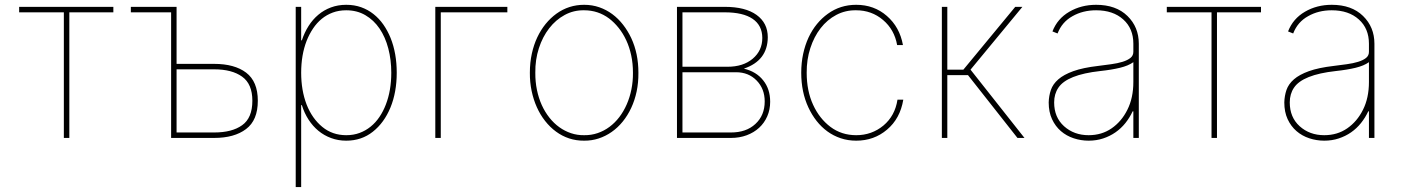

<svg xmlns="http://www.w3.org/2000/svg" viewBox="-20 -574 5839 799"><path d="M268.5 0H245.7V-522.7H59.7V-545.5H451.7V-522.7H268.5Z M871.1 0H692.1V-522.7H524.5V-545.5H714.8V-308.2H871.1Q956 -308.2 1004.3 -271.7Q1052.9 -234.7 1052.9 -154.8Q1052.9 -73.5 1003.9 -36.9Q955.3 0 871.1 0ZM871.1 -22.7Q945.7 -22.7 987.6 -52.9Q1030.2 -83.1 1030.2 -154.8Q1030.2 -224.4 987.6 -255Q945.3 -285.5 871.1 -285.5H714.8V-22.7Z M1210.6 0ZM1233.3 204.5H1210.6V-545.5H1233.3V-406.2H1236.2Q1246.8 -438.6 1264 -465.7Q1281.2 -492.9 1304.7 -512.6Q1328.1 -532.3 1357.2 -543.1Q1386.4 -554 1420.8 -554Q1454.5 -554 1483 -543.9Q1511.4 -533.7 1534.4 -515.4Q1557.5 -497.2 1575.3 -471.8Q1593 -446.4 1605.5 -415.8Q1631 -351.9 1631 -271.3Q1631 -190.3 1604.8 -126.4Q1578.5 -62.9 1531.6 -25.9Q1484.7 11.4 1420.8 11.4Q1387.1 11.4 1357.8 0.5Q1328.5 -10.3 1305 -29.7Q1281.6 -49 1264 -76.2Q1246.4 -103.3 1236.2 -136.4H1233.3ZM1420.8 -11.4Q1451 -11.4 1476.4 -20.8Q1501.8 -30.2 1522.5 -47.1Q1543.3 -63.9 1559.1 -87.4Q1574.9 -110.8 1585.6 -138.8Q1608.3 -197.1 1608.3 -271.3Q1608.3 -324.9 1595.9 -372.3Q1583.5 -419.7 1559.5 -455.1Q1535.5 -490.4 1500.5 -510.8Q1465.6 -531.2 1420.8 -531.2Q1390.3 -531.2 1364.9 -521.8Q1339.5 -512.4 1318.9 -495.6Q1298.3 -478.7 1282.7 -455.3Q1267 -431.8 1256 -404.1Q1233.3 -345.5 1233.3 -271.3Q1233.3 -198.5 1255.7 -139.6Q1278.8 -80.6 1321.4 -45.8Q1363.3 -11.4 1420.8 -11.4Z M1814.3 0H1791.5V-545.5H2091.3V-522.7H1814.3Z M2184.7 0ZM2410.9 11.4Q2378.2 11.7 2348.5 2Q2318.9 -7.8 2293.9 -26.3Q2268.8 -44.7 2248.4 -70.7Q2228 -96.6 2214 -128Q2199.9 -159.4 2192.3 -195.8Q2184.7 -232.2 2185 -271.3Q2185 -313.6 2193.2 -350.7Q2201.3 -387.8 2215.9 -418.7Q2230.5 -449.6 2250.7 -474.4Q2271 -499.3 2295.5 -517Q2346.9 -554 2410.9 -554Q2444.6 -554 2474.1 -543.7Q2503.6 -533.4 2528.2 -515.1Q2552.9 -496.8 2572.8 -471.2Q2592.7 -445.7 2606.9 -415.5Q2636.7 -351.6 2636.7 -271.3Q2637.1 -230.1 2629.3 -193.2Q2621.4 -156.2 2606.7 -124.8Q2592 -93.4 2571.4 -68Q2550.8 -42.6 2525.4 -24.9Q2500 -7.1 2471.1 2.3Q2442.1 11.7 2410.9 11.4ZM2410.9 -11.4Q2440.3 -11 2467 -20.1Q2493.6 -29.1 2516.3 -46Q2539.1 -62.9 2557.2 -86.6Q2575.3 -110.4 2588.1 -139.6Q2600.9 -168.7 2607.6 -202.1Q2614.3 -235.4 2614 -271.3Q2614 -310 2606.7 -343.9Q2599.4 -377.8 2586.1 -406.4Q2572.8 -435 2554.5 -457.9Q2536.2 -480.8 2514.6 -497.2Q2468.8 -531.2 2410.9 -531.2Q2367.2 -532 2329.9 -511.7Q2292.6 -491.5 2265.3 -456.1Q2237.9 -420.8 2222.5 -373.2Q2207 -325.6 2207.7 -271.3Q2207.4 -233.7 2214.5 -199.6Q2221.6 -165.5 2234.7 -136.5Q2247.9 -107.6 2266.5 -84.2Q2285.2 -60.7 2307.7 -44.6Q2330.3 -28.4 2356.4 -19.7Q2382.5 -11 2410.9 -11.4Z M3021.7 0H2797.2V-545.5H2996.1Q3081.7 -545.5 3128.2 -512.1Q3175.1 -478.3 3175.1 -419Q3174.4 -321.7 3075.6 -288.4Q3127.5 -275.9 3155.9 -239.7Q3185 -203.8 3185 -150.6Q3185 -117.5 3172.9 -90Q3160.9 -62.5 3139.2 -42.4Q3117.5 -22.4 3087.5 -11.2Q3057.5 0 3021.7 0ZM3021.7 -22.7Q3085.6 -22.7 3123.6 -58.2Q3162.3 -93.8 3162.3 -152Q3162.3 -204.5 3128.6 -239Q3095.2 -273.4 3043 -273.4H2820V-22.7ZM3007.5 -296.2Q3072.4 -296.2 3112.2 -329.5Q3152.3 -363.3 3152.3 -416.2Q3152 -468.4 3112 -495.6Q3072.1 -522.7 2996.1 -522.7H2820V-296.2Z M3314.3 0ZM3543 11.4Q3508.5 11.4 3478.3 1.2Q3448.2 -8.9 3423.1 -27.2Q3398.1 -45.5 3378.2 -70.8Q3358.3 -96.2 3344.1 -126.8Q3314.3 -190.7 3314.3 -271.3Q3314.3 -312.9 3322.3 -349.8Q3330.3 -386.7 3344.8 -418Q3359.4 -449.2 3379.8 -474.1Q3400.2 -498.9 3425.1 -516.7Q3476.6 -554 3543 -554Q3617.5 -554 3670.5 -507.8Q3724.1 -461.3 3737.6 -386.4H3713.4Q3702.1 -450.6 3654.8 -490.8Q3607.2 -531.2 3543 -531.2Q3498.2 -532 3460.2 -511.9Q3422.2 -491.8 3394.9 -456.5Q3367.5 -421.2 3352.1 -373.6Q3336.6 -326 3337 -271.3Q3337 -196 3363.6 -138.1Q3389.9 -80.6 3436.1 -45.8Q3482.2 -11.4 3543 -11.4Q3608 -11.4 3656.6 -51.8Q3704.5 -92 3714.8 -159.1H3739Q3725.9 -80.3 3671.2 -34.4Q3617.2 11.4 3543 11.4Z M4243.3 0H4214.1L4008.2 -261.4H3922.2V0H3899.5V-545.5H3922.2V-284.1H3989L4204.9 -545.5H4234.7L4018.8 -284.1Z M4344.1 0ZM4510.3 11.4Q4478 11.4 4448 1.4Q4418 -8.5 4394.9 -28.4Q4371.8 -48.3 4358 -78.1Q4344.1 -108 4344.1 -147.7Q4344.8 -175.1 4353.2 -199.6Q4361.5 -224.1 4384.1 -243.8Q4406.6 -263.5 4446.6 -277.9Q4486.5 -292.3 4550.1 -299.7Q4577.8 -303.3 4604.2 -306.8Q4630.7 -310.4 4651.5 -316.8Q4672.2 -323.2 4684.5 -333.1Q4696.7 -343 4696.4 -359.4V-392Q4696.4 -455.3 4654.5 -492.9Q4612.2 -531.2 4541.5 -531.2Q4486.2 -531.2 4443.2 -506.7Q4399.5 -482.6 4381 -434.7L4359.7 -443.2Q4380.3 -496.4 4430 -525.2Q4479.4 -554 4541.5 -554Q4624.3 -554 4671.9 -507.5Q4719.1 -461.3 4719.1 -392V0H4696.4V-110.8H4693.5Q4681.1 -84.2 4663.2 -61.8Q4645.2 -39.4 4622 -23.3Q4598.7 -7.1 4570.7 2.1Q4542.6 11.4 4510.3 11.4ZM4510.3 -11.4Q4564.6 -11.4 4605.8 -39.8Q4647.4 -68.5 4671.5 -117.2Q4696.4 -166.5 4696.4 -233V-315.3Q4675.8 -300.4 4640.6 -291.9Q4605.5 -283.4 4558.6 -278.4Q4420.1 -263.1 4384.2 -208.8Q4366.8 -182.9 4366.8 -147.7Q4366.8 -85.9 4408 -48.7Q4449.6 -11.4 4510.3 -11.4Z M5044.4 0H5021.7V-522.7H4835.6V-545.5H5227.6V-522.7H5044.4Z M5324.6 0ZM5490.8 11.4Q5458.5 11.4 5428.4 1.4Q5398.4 -8.5 5375.4 -28.4Q5352.3 -48.3 5338.4 -78.1Q5324.6 -108 5324.6 -147.7Q5325.3 -175.1 5333.6 -199.6Q5342 -224.1 5364.5 -243.8Q5387.1 -263.5 5427 -277.9Q5467 -292.3 5530.5 -299.7Q5558.2 -303.3 5584.7 -306.8Q5611.2 -310.4 5631.9 -316.8Q5652.7 -323.2 5665 -333.1Q5677.2 -343 5676.8 -359.4V-392Q5676.8 -455.3 5634.9 -492.9Q5592.7 -531.2 5522 -531.2Q5466.6 -531.2 5423.7 -506.7Q5380 -482.6 5361.5 -434.7L5340.2 -443.2Q5360.8 -496.4 5410.5 -525.2Q5459.9 -554 5522 -554Q5604.8 -554 5652.3 -507.5Q5699.6 -461.3 5699.6 -392V0H5676.8V-110.8H5674Q5661.6 -84.2 5643.6 -61.8Q5625.7 -39.4 5602.5 -23.3Q5579.2 -7.1 5551.1 2.1Q5523.1 11.4 5490.8 11.4ZM5490.8 -11.4Q5545.1 -11.4 5586.3 -39.8Q5627.8 -68.5 5652 -117.2Q5676.8 -166.5 5676.8 -233V-315.3Q5656.2 -300.4 5621.1 -291.9Q5585.9 -283.4 5539.1 -278.4Q5400.6 -263.1 5364.7 -208.8Q5347.3 -182.9 5347.3 -147.7Q5347.3 -85.9 5388.5 -48.7Q5430 -11.4 5490.8 -11.4Z"/></svg>

Font: Linik Sans Thin
Style: Regular
Weight: 100
Designer: Fonts by Rasmus Andersson / Changes by Cristiano Sobral with parts from Marc Monis
Foundry: rsms
Version: Version 3.020; ttfautohint (v1.6)